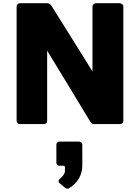

<svg xmlns="http://www.w3.org/2000/svg" viewBox="-20 -762 859 1179"><path d="M82 -720.7Q82 -729.5 87.9 -736.3Q93.8 -742.2 104.5 -742.2Q159.2 -742.2 267.6 -742.2Q275.4 -742.2 282.2 -739.3Q290 -735.4 295.9 -726.6Q359.4 -624 421.9 -525.4Q484.4 -425.8 547.9 -323.2Q547.9 -456.1 547.9 -723.6Q549.8 -732.4 555.7 -737.3Q561.5 -742.2 570.3 -742.2Q617.2 -742.2 712.9 -742.2Q722.7 -742.2 730.5 -736.3Q737.3 -731.4 737.3 -720.7Q737.3 -487.3 737.3 -19.5Q737.3 -9.8 731.4 -4.9Q724.6 0 714.8 0Q661.1 0 554.7 0Q548.8 0 543.9 -4.9Q538.1 -8.8 533.2 -16.6Q466.8 -127 401.4 -234.4Q336.9 -341.8 269.5 -451.2Q269.5 -308.6 269.5 -22.5Q269.5 -10.7 264.6 -5.9Q259.8 0 246.1 0Q199.2 0 104.5 0Q92.8 0 87.9 -5.9Q82 -12.7 82 -21.5Q82 -254.9 82 -720.7ZM326.2 127Q326.2 118.2 332 112.3Q336.9 107.4 346.7 107.4Q385.7 107.4 464.8 107.4Q471.7 107.4 478.5 112.3Q485.4 117.2 485.4 127Q485.4 168.9 485.4 254.9Q485.4 297.9 463.9 335Q442.4 371.1 401.4 395.5Q400.4 396.5 394.5 396.5Q388.7 396.5 384.8 394.5Q381.8 392.6 378.9 390.6Q368.2 381.8 347.7 364.3Q342.8 360.4 340.8 357.4Q339.8 353.5 339.8 349.6Q339.8 343.8 345.7 337.9Q351.6 332 359.4 325.2Q366.2 318.4 372.1 308.6Q378.9 298.8 378.9 284.2Q378.9 278.3 378.9 264.6Q378.9 257.8 370.1 255.9Q362.3 255.9 344.7 255.9Q326.2 254.9 326.2 236.3Q326.2 199.2 326.2 127Z"/></svg>

Font: Cocogoose
Style: Regular
Weight: 400
Designer: Cosimo Lorenzo Pancini
Version: Version 1.000